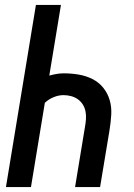

<svg xmlns="http://www.w3.org/2000/svg" viewBox="-20 -755 540 775"><path d="M4 0 125 -735H226L179 -450Q194 -454 208.5 -456.5Q223 -459 237 -459Q268 -459 297.5 -454Q327 -449 353 -436Q379 -423 397 -400.5Q415 -378 423 -350Q431 -322 429 -291Q427 -260 422 -229L384 0H283L323 -243Q326 -259 327 -275Q328 -291 325 -306Q322 -321 314 -333.5Q306 -346 294 -354.5Q282 -363 267 -367Q252 -371 236 -371Q217 -371 197 -363Q177 -355 161 -340L105 0Z"/></svg>

Font: Iosevka Term Curly Semibold
Style: Italic
Weight: 600
Italic angle: -9°
Designer: Belleve Invis
Foundry: Belleve Invis
Version: Version 32.3.0